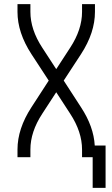

<svg xmlns="http://www.w3.org/2000/svg" viewBox="-20 -755 540 922"><path d="M425 147V0H374V-37Q374 -122 317 -209L250 -312L183 -209Q126 -122 126 -37V0H64V-37Q64 -137 131 -240L214 -368L131 -495Q64 -598 64 -698V-735H126V-698Q126 -613 183 -526L250 -423L317 -526Q374 -613 374 -698V-735H436V-698Q436 -598 369 -495L286 -368L369 -240Q430 -147 435 -56H487V147Z"/></svg>

Font: Iosevka SS01 Light
Style: Regular
Weight: 300
Monospace: yes
Designer: Belleve Invis
Foundry: Belleve Invis
Version: 2.3.3; ttfautohint (v1.8.3)